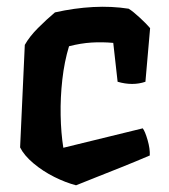

<svg xmlns="http://www.w3.org/2000/svg" viewBox="-20 -537 503 573"><path d="M169 -96 406 -154Q413 -145 420.5 -119Q428 -93 427 -73Q385 -55 342.5 -38Q300 -21 264.5 -7Q229 7 207 16Q176 8 142 -9Q108 -26 80 -49.5Q52 -73 40 -97L54 -403Q68 -428 93.5 -453.5Q119 -479 144 -500Q202 -513 257.5 -516Q313 -519 364 -511Q377 -503 397.5 -484Q418 -465 428 -453L414 -293Q376 -280 331 -293L318 -409Q285 -412 253 -410Q221 -408 186 -399Q172 -353 166 -299.5Q160 -246 161 -193Q162 -140 169 -96Z"/></svg>

Font: Langar
Style: Regular
Weight: 400
Designer: Alessia Mazzarella
Foundry: Typeland
Version: Version 1.001; ttfautohint (v1.8.3)